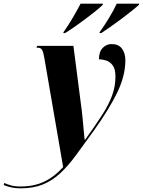

<svg xmlns="http://www.w3.org/2000/svg" viewBox="-169 -786 778 1046"><path d="M-57 240Q-84 240 -107.5 235Q-131 230 -149 222L-146 211Q-130 218 -109 224Q-88 230 -57 230Q17 230 73 203Q129 176 175 124L72 -473Q67 -503 60 -514.5Q53 -526 37 -526H30L33 -536H231L273 -210Q277 -184 280.5 -147Q284 -110 287 -76Q290 -42 292 -25H295Q350 -102 386.5 -158.5Q423 -215 441.5 -265Q460 -315 460 -369Q460 -410 445 -430Q430 -450 409 -456.5Q388 -463 370 -463Q370 -504 390.5 -525Q411 -546 439 -546Q477 -546 495.5 -521Q514 -496 514 -458Q514 -373 469.5 -281.5Q425 -190 342 -74Q288 1 245 59.5Q202 118 159 158Q116 198 64.5 219Q13 240 -57 240ZM374 -611Q398 -644 424.5 -687.5Q451 -731 467 -766H589L588 -760Q574 -747 548.5 -726.5Q523 -706 493 -683.5Q463 -661 433.5 -640.5Q404 -620 383 -606H373ZM177 -611Q203 -648 227 -688.5Q251 -729 270 -766H392L391 -760Q376 -745 350.5 -724.5Q325 -704 295.5 -682Q266 -660 237.5 -640Q209 -620 186 -606H176Z"/></svg>

Font: Noto Serif Display ExtraCondensed Black
Style: Italic
Weight: 900
Width: 2
Italic angle: -12°
Designer: Monotype Design Team
Foundry: Monotype Imaging Inc.
Version: Version 2.009